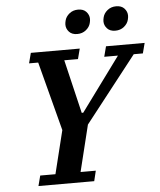

<svg xmlns="http://www.w3.org/2000/svg" viewBox="-60 -953 839 1005"><g transform="rotate(-5 360.0 -451.0)"><path d="M115 -54H195L251 -281L156 -644H108L122 -698H379L365 -644H293L360 -362H368L575 -644H503L517 -698H720L706 -644H658L387 -298L327 -54H407L394 0H101ZM373 -775Q345 -775 330 -791.5Q315 -808 315 -829Q315 -838 318 -850Q323 -871 342 -886.5Q361 -902 388 -902Q416 -902 431 -885.5Q446 -869 446 -848Q446 -839 443 -827Q438 -806 419 -790.5Q400 -775 373 -775ZM573 -775Q545 -775 530 -791.5Q515 -808 515 -829Q515 -838 518 -850Q523 -871 542 -886.5Q561 -902 588 -902Q616 -902 631 -885.5Q646 -869 646 -848Q646 -839 643 -827Q638 -806 619 -790.5Q600 -775 573 -775Z"/></g></svg>

Font: IBM Plex Serif SmBld
Style: Italic
Weight: 600
Italic angle: -14°
Designer: Mike Abbink, Paul van der Laan, Pieter van Rosmalen
Foundry: Bold Monday
Version: Version 3.001